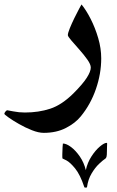

<svg xmlns="http://www.w3.org/2000/svg" viewBox="-91 -299 530 871"><path d="M368.2 -34.2Q368.2 35.2 344.2 104.7Q320.3 174.3 275.4 229Q251 259.3 208 281.5Q165 303.7 107.4 303.7Q84 303.7 53.7 291.7Q23.4 279.8 -5.1 263.4Q-33.7 247.1 -52.5 233.6Q-71.3 220.2 -71.3 217.3Q-71.3 213.4 -66.4 207.3Q-61.5 201.2 -58.1 201.2Q-56.2 201.2 -30.5 206.3Q-4.9 211.4 22 211.4Q84.5 211.4 137 194.1Q189.5 176.8 242.2 124.5Q284.2 82.5 302.5 54Q320.8 25.4 320.8 7.3Q320.8 -6.8 305.2 -28.8Q289.6 -50.8 268.8 -74.2Q248 -97.7 232.4 -115.7Q216.8 -133.8 216.8 -139.6Q216.8 -148.9 225.6 -170.7Q234.4 -192.4 246.3 -216.8Q258.3 -241.2 267.8 -259Q277.3 -276.9 278.8 -278.8Q299.8 -253.4 320.3 -213.1Q340.8 -172.9 354.5 -126.2Q368.2 -79.6 368.2 -34.2ZM395 352.1Q395 353.5 394.5 366.9Q394 380.4 394 388.2Q394 406.2 392.1 412.4Q390.1 418.5 387.2 420.4Q376.5 427.2 358.4 444.3Q340.3 461.4 324.5 488Q308.6 514.6 303.7 549.8Q303.2 552.2 298.3 552.2Q292 552.2 291.5 549.8Q272.5 492.7 249.5 464.8Q226.6 437 210 428.5Q193.4 419.9 192.4 419.9Q191.4 417 191.7 400.4Q191.9 383.8 192.9 367.9Q193.8 352.1 194.3 352.1Q210 352.1 231.2 367.9Q252.4 383.8 271.2 411.1Q290 438.5 298.3 472.7Q305.7 438.5 324 410.4Q342.3 382.3 362.1 365.7Q381.8 349.1 392.6 349.1Q395 349.1 395 352.1Z"/></svg>

Font: Scheherazade New
Style: Bold
Weight: 700
Designer: SIL International
Foundry: SIL International
Version: Version 4.000